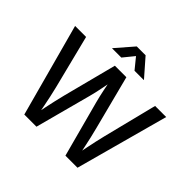

<svg xmlns="http://www.w3.org/2000/svg" viewBox="-218 -1180 1417 1417"><g transform="rotate(45 491.0 -471.0)"><path d="M212.9 0 15.6 -727.5H130.4L236.3 -307.1Q246.1 -268.6 254.4 -228.8Q262.7 -189 270.8 -148.7Q278.8 -108.4 286.1 -68.4H269.5Q277.3 -108.4 285.6 -148.7Q293.9 -189 303 -228.8Q312 -268.6 321.8 -307.1L430.7 -727.5H550.8L659.2 -307.1Q669.4 -268.6 678.5 -228.8Q687.5 -189 696 -148.7Q704.6 -108.4 712.4 -68.4H694.3Q702.1 -108.4 710 -148.7Q717.8 -189 726.8 -228.8Q735.8 -268.6 745.1 -307.1L850.6 -727.5H966.3L768.1 0H642.1L524.4 -439Q511.7 -487.3 500.5 -541.7Q489.3 -596.2 477.5 -658.2H503.4Q491.2 -597.7 481 -543.9Q470.7 -490.2 457 -439L339.8 0ZM421.9 -803.7H325.7V-805.7L444.3 -942.4H536.6L656.2 -805.7V-803.7H559.6L490.7 -888.2Z"/></g></svg>

Font: Inter 24pt Medium
Style: Regular
Weight: 500
Designer: Rasmus Andersson
Foundry: rsms
Version: Version 4.001;git-66647c0bb